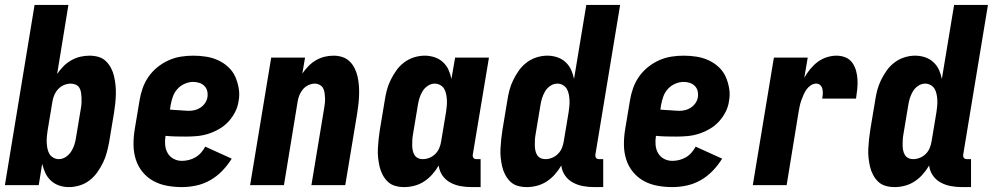

<svg xmlns="http://www.w3.org/2000/svg" viewBox="-20 -755 4049 783"><path d="M261 8Q240 8 221 1.5Q202 -5 187.5 -18.5Q173 -32 165 -49.5Q157 -67 152 -87L138 0H0L121 -735H259L213 -453Q224 -470 238.5 -484.5Q253 -499 270.5 -509Q288 -519 307 -523.5Q326 -528 345 -528Q364 -528 381.5 -523Q399 -518 411.5 -506Q424 -494 432.5 -478Q441 -462 445 -444.5Q449 -427 451 -408.5Q453 -390 452.5 -371Q452 -352 450 -333Q448 -314 445 -295L425 -175Q421 -154 415.5 -133Q410 -112 400 -91.5Q390 -71 376.5 -52Q363 -33 344.5 -19Q326 -5 304 1.5Q282 8 261 8ZM220 -106Q235 -106 248.5 -115Q262 -124 270.5 -137.5Q279 -151 283.5 -165.5Q288 -180 290 -194L310 -314Q312 -325 312.5 -335.5Q313 -346 312.5 -356.5Q312 -367 310.5 -377.5Q309 -388 304 -396.5Q299 -405 289.5 -409.5Q280 -414 269 -414Q255 -414 241.5 -408.5Q228 -403 218 -392.5Q208 -382 202 -368.5Q196 -355 194 -342L174 -222Q172 -209 171 -197Q170 -185 170.5 -173Q171 -161 173.5 -149Q176 -137 181.5 -127.5Q187 -118 197.5 -112Q208 -106 220 -106Z M722 8Q691 8 661 2.5Q631 -3 605.5 -17Q580 -31 561.5 -53.5Q543 -76 534 -104Q525 -132 524.5 -162.5Q524 -193 529 -225L549 -345Q553 -370 561.5 -394.5Q570 -419 585 -441Q600 -463 621.5 -480.5Q643 -498 667.5 -509Q692 -520 717.5 -524Q743 -528 768 -528Q794 -528 820 -524Q846 -520 869 -509.5Q892 -499 910.5 -482Q929 -465 939 -443Q949 -421 953.5 -395Q958 -369 953 -343Q950 -320 939 -298.5Q928 -277 911.5 -259Q895 -241 873 -228.5Q851 -216 828.5 -209Q806 -202 783 -200Q760 -198 738 -198Q717 -198 696.5 -198.5Q676 -199 655 -201Q652 -183 653.5 -164.5Q655 -146 663.5 -131Q672 -116 687.5 -107.5Q703 -99 722 -99Q736 -99 750 -102.5Q764 -106 777 -113.5Q790 -121 800 -132.5Q810 -144 817 -157L925 -108Q909 -82 887 -59Q865 -36 838 -20.5Q811 -5 781 1.5Q751 8 722 8ZM750 -303Q762 -303 774.5 -306Q787 -309 798 -316.5Q809 -324 816.5 -335Q824 -346 826 -359Q828 -372 825 -384Q822 -396 813.5 -404.5Q805 -413 793 -417Q781 -421 768 -421Q751 -421 733.5 -413.5Q716 -406 703.5 -392Q691 -378 685 -361Q679 -344 676 -327L673 -308Q683 -307 692 -306.5Q701 -306 711 -305.5Q721 -305 730.5 -304Q740 -303 750 -303Z M1000 0 1086 -520H1224L1213 -455Q1224 -471 1237.5 -485Q1251 -499 1268 -509Q1285 -519 1303.5 -523.5Q1322 -528 1340 -528Q1359 -528 1376 -522.5Q1393 -517 1405.5 -505Q1418 -493 1426 -477Q1434 -461 1438 -443.5Q1442 -426 1443.5 -407.5Q1445 -389 1444.5 -370.5Q1444 -352 1442 -333Q1440 -314 1437 -295L1388 0H1250L1302 -314Q1304 -325 1305 -335.5Q1306 -346 1305.5 -356.5Q1305 -367 1303.5 -377Q1302 -387 1297.5 -395.5Q1293 -404 1283.5 -409Q1274 -414 1264 -414Q1251 -414 1238 -408Q1225 -402 1216 -391.5Q1207 -381 1201.5 -368Q1196 -355 1194 -342L1138 0Z M1628 8Q1609 8 1591.5 3Q1574 -2 1561.5 -14Q1549 -26 1540.5 -42Q1532 -58 1528 -75.5Q1524 -93 1522 -111.5Q1520 -130 1521 -149Q1522 -168 1524 -187Q1526 -206 1529 -225L1549 -345Q1552 -366 1557.5 -387Q1563 -408 1573 -428.5Q1583 -449 1596.5 -468Q1610 -487 1629 -501Q1648 -515 1669.5 -521.5Q1691 -528 1712 -528Q1733 -528 1752.5 -521.5Q1772 -515 1786.5 -501.5Q1801 -488 1809 -470.5Q1817 -453 1821 -433L1836 -520H1974L1908 -124Q1907 -116 1911 -111Q1915 -106 1923 -106H1940V8H1904Q1880 8 1858 4Q1836 0 1816.5 -10.5Q1797 -21 1784.5 -39Q1772 -57 1769 -80Q1758 -61 1743 -44Q1728 -27 1709.5 -15Q1691 -3 1670 2.5Q1649 8 1628 8ZM1704 -106Q1718 -106 1731.5 -111.5Q1745 -117 1755.5 -127.5Q1766 -138 1771.5 -151.5Q1777 -165 1779 -178L1799 -298Q1801 -311 1802 -323Q1803 -335 1802.5 -347Q1802 -359 1799.5 -371Q1797 -383 1791.5 -392.5Q1786 -402 1775.5 -408Q1765 -414 1753 -414Q1738 -414 1724.5 -405Q1711 -396 1703 -382.5Q1695 -369 1690.5 -354.5Q1686 -340 1684 -326L1664 -206Q1662 -195 1661.5 -184.5Q1661 -174 1661 -163.5Q1661 -153 1663 -142.5Q1665 -132 1670 -123.5Q1675 -115 1684 -110.5Q1693 -106 1704 -106Z M2128 8Q2109 8 2091.5 3Q2074 -2 2061.5 -14Q2049 -26 2040.5 -42Q2032 -58 2028 -75.5Q2024 -93 2022 -111.5Q2020 -130 2021 -149Q2022 -168 2024 -187Q2026 -206 2029 -225L2049 -345Q2052 -366 2057.5 -387Q2063 -408 2073 -428.5Q2083 -449 2096.5 -468Q2110 -487 2129 -501Q2148 -515 2169.5 -521.5Q2191 -528 2212 -528Q2233 -528 2252.5 -521.5Q2272 -515 2286.5 -501.5Q2301 -488 2309 -470.5Q2317 -453 2321 -433L2371 -735H2509L2408 -124Q2407 -116 2411 -111Q2415 -106 2423 -106H2440V8H2404Q2380 8 2358 4Q2336 0 2316.5 -10.5Q2297 -21 2284.5 -39Q2272 -57 2269 -80Q2258 -61 2243 -44Q2228 -27 2209.5 -15Q2191 -3 2170 2.5Q2149 8 2128 8ZM2204 -106Q2218 -106 2231.5 -111.5Q2245 -117 2255.5 -127.5Q2266 -138 2271.5 -151.5Q2277 -165 2279 -178L2299 -298Q2301 -311 2302 -323Q2303 -335 2302.5 -347Q2302 -359 2299.5 -371Q2297 -383 2291.5 -392.5Q2286 -402 2275.5 -408Q2265 -414 2253 -414Q2238 -414 2224.5 -405Q2211 -396 2203 -382.5Q2195 -369 2190.5 -354.5Q2186 -340 2184 -326L2164 -206Q2162 -195 2161.5 -184.5Q2161 -174 2161 -163.5Q2161 -153 2163 -142.5Q2165 -132 2170 -123.5Q2175 -115 2184 -110.5Q2193 -106 2204 -106Z M2722 8Q2691 8 2661 2.5Q2631 -3 2605.5 -17Q2580 -31 2561.5 -53.5Q2543 -76 2534 -104Q2525 -132 2524.5 -162.5Q2524 -193 2529 -225L2549 -345Q2553 -370 2561.5 -394.5Q2570 -419 2585 -441Q2600 -463 2621.5 -480.5Q2643 -498 2667.5 -509Q2692 -520 2717.5 -524Q2743 -528 2768 -528Q2794 -528 2820 -524Q2846 -520 2869 -509.5Q2892 -499 2910.5 -482Q2929 -465 2939 -443Q2949 -421 2953.5 -395Q2958 -369 2953 -343Q2950 -320 2939 -298.5Q2928 -277 2911.5 -259Q2895 -241 2873 -228.5Q2851 -216 2828.5 -209Q2806 -202 2783 -200Q2760 -198 2738 -198Q2717 -198 2696.5 -198.5Q2676 -199 2655 -201Q2652 -183 2653.5 -164.5Q2655 -146 2663.5 -131Q2672 -116 2687.5 -107.5Q2703 -99 2722 -99Q2736 -99 2750 -102.5Q2764 -106 2777 -113.5Q2790 -121 2800 -132.5Q2810 -144 2817 -157L2925 -108Q2909 -82 2887 -59Q2865 -36 2838 -20.5Q2811 -5 2781 1.5Q2751 8 2722 8ZM2750 -303Q2762 -303 2774.5 -306Q2787 -309 2798 -316.5Q2809 -324 2816.5 -335Q2824 -346 2826 -359Q2828 -372 2825 -384Q2822 -396 2813.5 -404.5Q2805 -413 2793 -417Q2781 -421 2768 -421Q2751 -421 2733.5 -413.5Q2716 -406 2703.5 -392Q2691 -378 2685 -361Q2679 -344 2676 -327L2673 -308Q2683 -307 2692 -306.5Q2701 -306 2711 -305.5Q2721 -305 2730.5 -304Q2740 -303 2750 -303Z M3050 0 3136 -520H3274L3260 -438Q3270 -456 3284 -473Q3298 -490 3314.5 -502.5Q3331 -515 3351.5 -521.5Q3372 -528 3391 -528Q3411 -528 3428 -521Q3445 -514 3455.5 -499.5Q3466 -485 3471 -467Q3476 -449 3477 -430Q3478 -411 3476 -391.5Q3474 -372 3471 -353H3333Q3335 -363 3335.5 -372.5Q3336 -382 3334 -391.5Q3332 -401 3325.5 -407.5Q3319 -414 3309 -414Q3297 -414 3286.5 -407Q3276 -400 3269 -390Q3262 -380 3257 -368.5Q3252 -357 3248 -346Q3244 -335 3241.5 -323.5Q3239 -312 3237 -300L3188 0Z M3628 8Q3609 8 3591.5 3Q3574 -2 3561.5 -14Q3549 -26 3540.5 -42Q3532 -58 3528 -75.5Q3524 -93 3522 -111.5Q3520 -130 3521 -149Q3522 -168 3524 -187Q3526 -206 3529 -225L3549 -345Q3552 -366 3557.5 -387Q3563 -408 3573 -428.5Q3583 -449 3596.5 -468Q3610 -487 3629 -501Q3648 -515 3669.5 -521.5Q3691 -528 3712 -528Q3733 -528 3752.5 -521.5Q3772 -515 3786.5 -501.5Q3801 -488 3809 -470.5Q3817 -453 3821 -433L3871 -735H4009L3908 -124Q3907 -116 3911 -111Q3915 -106 3923 -106H3940V8H3904Q3880 8 3858 4Q3836 0 3816.5 -10.5Q3797 -21 3784.5 -39Q3772 -57 3769 -80Q3758 -61 3743 -44Q3728 -27 3709.5 -15Q3691 -3 3670 2.5Q3649 8 3628 8ZM3704 -106Q3718 -106 3731.5 -111.5Q3745 -117 3755.5 -127.5Q3766 -138 3771.5 -151.5Q3777 -165 3779 -178L3799 -298Q3801 -311 3802 -323Q3803 -335 3802.5 -347Q3802 -359 3799.5 -371Q3797 -383 3791.5 -392.5Q3786 -402 3775.5 -408Q3765 -414 3753 -414Q3738 -414 3724.5 -405Q3711 -396 3703 -382.5Q3695 -369 3690.5 -354.5Q3686 -340 3684 -326L3664 -206Q3662 -195 3661.5 -184.5Q3661 -174 3661 -163.5Q3661 -153 3663 -142.5Q3665 -132 3670 -123.5Q3675 -115 3684 -110.5Q3693 -106 3704 -106Z"/></svg>

Font: Iosevka Curly Heavy
Style: Italic
Weight: 900
Italic angle: -9°
Monospace: yes
Designer: Belleve Invis
Foundry: Belleve Invis
Version: Version 22.1.2; ttfautohint (v1.8.4)